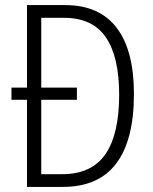

<svg xmlns="http://www.w3.org/2000/svg" viewBox="-20 -734 602 754"><path d="M236 -714Q370 -714 438 -625Q506 -536 506 -365Q506 -184 436.5 -92Q367 0 227 0H86V-342H25V-390H86V-714ZM231 -664H142V-390H282V-342H142V-50H224Q340 -50 394 -128.5Q448 -207 448 -362Q448 -510 396 -587Q344 -664 231 -664Z"/></svg>

Font: Noto Sans Condensed Light
Style: Regular
Weight: 300
Width: 3
Designer: Monotype Design Team
Foundry: Monotype Imaging Inc.
Version: Version 2.013; ttfautohint (v1.8.4.7-5d5b)